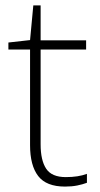

<svg xmlns="http://www.w3.org/2000/svg" viewBox="-20 -679 368 709"><path d="M223 -25Q246 -25 265.5 -28Q285 -31 301 -37V-4Q285 2 265 6Q245 10 220 10Q151 10 121 -29Q91 -68 91 -143V-496H11V-522L91 -531L103 -659H130V-530H298V-496H130V-146Q130 -87 150.5 -56Q171 -25 223 -25Z"/></svg>

Font: Noto Sans Bengali ExtraLight
Style: Regular
Weight: 200
Designer: Jelle Bosma - Monotype Design Team
Foundry: Monotype Imaging Inc.
Version: Version 2.003; ttfautohint (v1.8.4.7-5d5b)